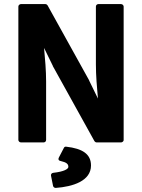

<svg xmlns="http://www.w3.org/2000/svg" viewBox="-20 -686 696 941"><path d="M70 0C70 5 75 12 83 12H194C199 12 206 8 206 0V-286C206 -340 201 -396 196 -451L239 -363V-362L443 6C445 9 449 12 454 12H573C578 12 586 8 586 0V-654C586 -659 581 -666 573 -666H462C457 -666 450 -662 450 -654V-370C450 -316 455 -258 460 -203L417 -291V-292L213 -660C211 -663 207 -666 202 -666H83C78 -666 70 -662 70 -654ZM305 33C300 32 295 34 293 39L269 85C261 100 275 103 277 103C307 110 315 118 315 132C315 142 295 155 241 161C232 162 229 169 230 175L240 225C241 230 246 235 253 235C337 229 426 201 426 125C426 69 384 42 305 33Z"/></svg>

Font: Falling Sky
Style: Bd
Weight: 700
Designer: Paul D. Hunt
Foundry: Adobe Systems Incorporated
Version: Version 1.02